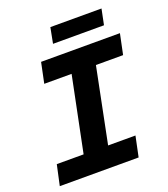

<svg xmlns="http://www.w3.org/2000/svg" viewBox="-146 -912 891 1016"><g transform="rotate(-20 300.0 -404.0)"><path d="M15 0 40 -115H191L277 -537H123L147 -652H591L567 -537H414L329 -115H483L459 0ZM239 -720 256 -808H544L526 -720Z"/></g></svg>

Font: Source Code Pro ExtraLight
Style: Bold Italic
Weight: 700
Italic angle: -11°
Monospace: yes
Version: Version 1.016;hotconv 1.0.116;makeotfexe 2.5.65601